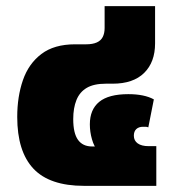

<svg xmlns="http://www.w3.org/2000/svg" viewBox="-20 -604 574 624"><path d="M253 0Q141 0 88.5 -56Q36 -112 36 -224Q36 -290 54.5 -343.5Q73 -397 114.5 -428.5Q156 -460 224 -460H260Q281 -460 294.5 -466Q308 -472 314 -484Q320 -496 320 -513V-584H484V-463Q484 -402 448.5 -367Q413 -332 346 -332H324Q285 -332 262 -318.5Q239 -305 228.5 -279Q218 -253 218 -217Q218 -171 233.5 -149.5Q249 -128 279 -128H306L296 -118Q286 -127 279 -151Q272 -175 272 -200Q272 -248 302.5 -273Q333 -298 397 -298Q449 -298 480 -281L462 -190Q458 -192 453 -192Q448 -192 445 -192Q431 -192 423 -184.5Q415 -177 415 -163Q415 -147 427.5 -138Q440 -129 463 -129H488V0Z"/></svg>

Font: Noto Sans Thai Black
Style: Regular
Weight: 900
Version: Version 2.001